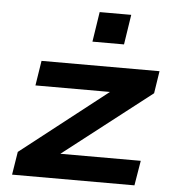

<svg xmlns="http://www.w3.org/2000/svg" viewBox="-52 -782 756 830"><g transform="rotate(5 325.5 -366.5)"><path d="M31 0 47 -100 470 -431 454 -393H98L115 -501H627L612 -404L186 -73L202 -108H580L562 0ZM327 -603 347 -733H484L464 -603Z"/></g></svg>

Font: Nunito Sans 7pt Expanded
Style: Bold Italic
Weight: 700
Width: 7
Italic angle: -9°
Designer: Vernon Adams
Foundry: Vernon Adams
Version: Version 3.101;gftools[0.9.27]